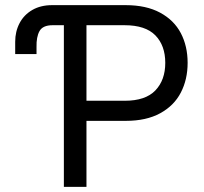

<svg xmlns="http://www.w3.org/2000/svg" viewBox="-20 -727 795 747"><path d="M39.1 -516.6V-564.5Q39.1 -604.5 56.2 -637Q73.2 -669.4 105.7 -688.2Q138.2 -707 182.6 -707H468.8Q548.8 -707 603 -677.7Q657.2 -648.4 683.6 -597.9Q710 -547.4 710 -482.4Q710 -418 683.6 -366.9Q657.2 -315.9 603.3 -286.4Q549.3 -256.8 469.7 -256.8H316.4V0H228.5V-628.9H184.6Q146.5 -628.9 133.8 -606.2Q121.1 -583.5 122.1 -543.9V-516.6ZM465.8 -335Q545.9 -335 584.5 -375.2Q623 -415.5 623 -482.4Q623 -549.8 584.5 -589.4Q545.9 -628.9 464.8 -628.9H316.4V-335Z"/></svg>

Font: Pretendard GOV
Style: Regular
Weight: 400
Designer: Base glyphs from Inter by Rasmus Andersson; Hangeul glyphs from Noto Sans CJK(Source Han Sans) by Jang Soo-young and Kan
Foundry: Kil Hyung-jin
Version: Version 1.309